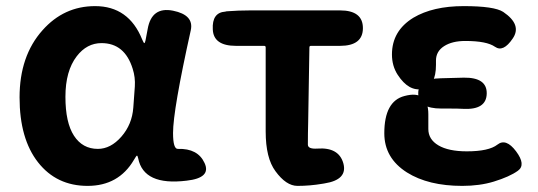

<svg xmlns="http://www.w3.org/2000/svg" viewBox="-20 -594 1761 628"><path d="M432 -76Q430 -85 428 -85Q426 -85 418 -71Q368 14 266.5 14Q165 14 104.5 -63Q44 -140 44 -275.5Q44 -411 119 -495Q189 -574 291 -574Q401 -574 445 -465Q450 -453 452 -453Q454 -453 456 -462L463 -499Q476 -573 546 -559Q615 -545 604 -495Q546 -234 546 -159Q546 -106 562 -107Q627 -109 649 -61Q672 -12 590 -3Q450 14 432 -76ZM300 -107Q342 -107 377 -147Q412 -187 416 -242L421 -311Q423 -341 414 -369Q388 -453 312 -453Q264 -453 231 -410Q194 -362 194 -277.5Q194 -193 222 -150Q250 -107 300 -107Z M1035 7Q994 14 953 14Q916 14 881 -34Q849 -77 849 -164V-439Q849 -444 844 -444H752Q678 -444 676 -498Q673 -553 717 -556L721 -557Q760 -560 800 -560H1092Q1167 -560 1167 -502Q1167 -444 1092 -444H997Q992 -444 992 -439L988 -195Q987 -158 987 -121Q987 -106 1018 -108Q1088 -113 1103 -60Q1118 -6 1041 6Z M1492 14Q1381 14 1311 -30Q1237 -77 1237 -158Q1237 -263 1303 -280Q1381 -301 1381 -220V-172Q1381 -138 1414 -118.5Q1447 -99 1507 -99Q1579 -99 1607 -121Q1635 -143 1668 -99Q1701 -55 1674 -35.5Q1647 -16 1595 0Q1549 14 1492 14ZM1423 -239Q1348 -239 1348 -288Q1347 -337 1422 -338L1497 -340Q1573 -341 1572 -288Q1571 -234 1495 -238Q1480 -239 1444 -239ZM1406 -382Q1406 -312 1362 -303Q1317 -294 1281 -349Q1262 -378 1262 -416Q1262 -493 1332 -536Q1396 -574 1496.5 -574Q1597 -574 1626 -555Q1688 -513 1657 -468Q1626 -422 1599 -441Q1572 -460 1502 -460Q1459 -460 1432.5 -443Q1406 -426 1406 -396Z"/></svg>

Font: Resource Han Rounded JP
Style: Bold
Weight: 700
Designer: Cyano Hao (round all glyphs); Ryoko NISHIZUKA 西塚涼子 (kana, bopomofo & ideographs); Paul D. Hunt (Latin, Greek & Cyrillic)
Foundry: Cyano Hao
Version: 0.990